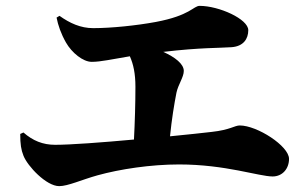

<svg xmlns="http://www.w3.org/2000/svg" viewBox="-20 -694 1040 655"><path d="M173 -634C178 -608 188 -579 205 -549C225 -514 263 -483 293 -483C324 -483 362 -492 423 -502C435 -475 442 -443 442 -398C442 -341 440 -275 437 -218C328 -208 220 -200 168 -200C126 -200 92 -214 60 -242L49 -237C49 -202 52 -183 60 -163C74 -127 138 -59 182 -59C212 -59 259 -81 313 -96C389 -117 494 -133 591 -133C749 -133 864 -92 910 -92C944 -92 966 -119 966 -152C966 -196 857 -266 798 -266C780 -266 766 -251 702 -244C670 -240 619 -235 560 -229C566 -288 574 -337 582 -378C588 -406 607 -431 607 -452C607 -476 577 -499 537 -517C664 -532 730 -530 770 -533C811 -536 827 -562 827 -591C827 -629 727 -674 661 -674C640 -674 629 -641 511 -619C446 -607 360 -598 298 -598C255 -598 218 -615 183 -640Z"/></svg>

Font: Noto Serif TC Black
Style: Regular
Weight: 900
Version: Version 1.001;PS 1.001;hotconv 16.6.54;makeotf.lib2.5.65590